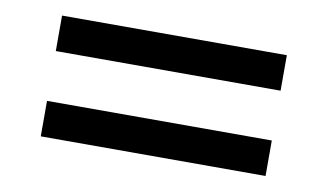

<svg xmlns="http://www.w3.org/2000/svg" viewBox="-42 -546 732 429"><g transform="rotate(10 324.0 -332.0)"><path d="M69 -388.5V-469H579V-388.5ZM69 -195V-275.5H579V-195Z"/></g></svg>

Font: Geologica Roman
Style: Regular
Weight: 400
Designer: Sindre Bremnes, Frode Helland
Foundry: Monokrom Skriftforlag AS
Version: Version 1.010;gftools[0.9.28]